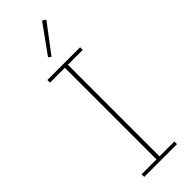

<svg xmlns="http://www.w3.org/2000/svg" viewBox="-303 -954 978 978"><g transform="rotate(-45 186.0 -465.5)"><path d="M282 -919 263 -931 152 -777 167 -767ZM304 0V-19H197V-679H304V-698H68V-679H175V-19H68V0Z"/></g></svg>

Font: IBM Plex Sans Thai Looped Thin
Style: Regular
Weight: 100
Designer: Mike Abbink, Paul van der Laan, Pieter van Rosmalen, Ben Mitchell, Mark Frömberg
Foundry: Bold Monday
Version: Version 1.1